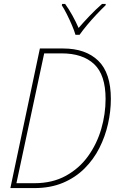

<svg xmlns="http://www.w3.org/2000/svg" viewBox="-20 -962 619 982"><path d="M33 0 184 -714H303Q418 -714 482.5 -651.5Q547 -589 547 -456Q547 -393 532.5 -328.5Q518 -264 488.5 -205.5Q459 -147 412.5 -100.5Q366 -54 302 -27Q238 0 155 0ZM156 -25Q248 -25 317 -63Q386 -101 431 -164Q476 -227 498 -303Q520 -379 520 -456Q520 -579 461.5 -634Q403 -689 295 -689H206L64 -25ZM366 -784Q360 -805 348 -833Q336 -861 322 -889Q308 -917 296 -935L298 -942H313Q332 -916 350.5 -882.5Q369 -849 382 -819Q406 -847 438 -880.5Q470 -914 502 -942H521L520 -935Q499 -915 474 -888.5Q449 -862 426 -834.5Q403 -807 387 -784Z"/></svg>

Font: Noto Sans SemiCondensed Thin
Style: Italic
Weight: 100
Width: 4
Italic angle: -12°
Designer: Monotype Design Team
Foundry: Monotype Imaging Inc.
Version: Version 2.013; ttfautohint (v1.8.4.7-5d5b)